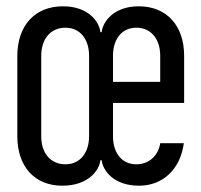

<svg xmlns="http://www.w3.org/2000/svg" viewBox="-20 -580 640 610"><path d="M178 10C259 10 295 -37 299 -71H303C307 -37 342 10 422 10C497 10 553 -42 564 -125H489C483 -85 453 -58 413 -58C368 -58 339 -93 339 -147V-253H565V-403C565 -499 509 -560 421 -560C343 -560 307 -513 303 -478H299C295 -513 259 -560 180 -560C91 -560 35 -499 35 -402V-147C35 -51 90 10 178 10ZM188 -58C141 -58 111 -93 111 -147V-402C111 -457 141 -492 188 -492C233 -492 263 -457 263 -403V-147C263 -93 233 -58 188 -58ZM339 -320V-403C339 -457 368 -492 413 -492C459 -492 489 -457 489 -403V-320Z"/></svg>

Font: JetBrains Mono Light
Style: Regular
Weight: 336
Monospace: yes
Designer: Philipp Nurullin, Konstantin Bulenkov
Foundry: JetBrains
Version: Version 2.305